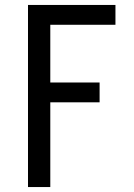

<svg xmlns="http://www.w3.org/2000/svg" viewBox="-20 -755 540 775"><path d="M93 0V-735H446V-655H183V-422H382V-342H183V0Z"/></svg>

Font: Iosevka Fixed Medium
Style: Regular
Weight: 500
Monospace: yes
Designer: Belleve Invis
Foundry: Belleve Invis
Version: Version 32.3.0